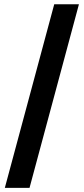

<svg xmlns="http://www.w3.org/2000/svg" viewBox="-20 -782 397 911"><path d="M354.5 -761.7 120.1 109.4H2.9L237.3 -761.7Z"/></svg>

Font: Inter Cardless Display
Style: Bold
Weight: 700
Designer: Rasmus Andersson
Foundry: rsms
Version: Version 4.001;git-9221beed3